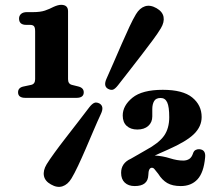

<svg xmlns="http://www.w3.org/2000/svg" viewBox="-20 -738 896 776"><path d="M86 -637.5Q57 -637.5 57 -663Q57 -674.5 65.2 -681.8Q73.5 -689 88.5 -689H113.5Q143 -689 161.5 -695.2Q180 -701.5 197 -710.5Q215 -718.5 227 -718.5Q255 -718.5 255 -692.5V-418Q255 -399 270.5 -395L296.5 -388.5Q318.5 -383 318.5 -365Q318.5 -342.5 289 -342.5H82.5Q53 -342.5 53 -365Q53 -384 75.5 -388.5L106 -395Q122 -398.5 122 -418V-611.5Q122 -627 117.2 -632.2Q112.5 -637.5 101 -637.5ZM457 -393.5Q446 -379.5 437.5 -376Q429 -372.5 416.5 -379Q397 -390 410.5 -420Q424 -450 440 -487Q456 -524 472.2 -561.2Q488.5 -598.5 503.2 -630Q518 -661.5 529.5 -680.5Q544.5 -705.5 565.8 -712.5Q587 -719.5 612.5 -705Q637 -691 641 -669.8Q645 -648.5 630 -623.5Q619 -605 598.5 -577.2Q578 -549.5 553 -517Q528 -484.5 502.8 -452.2Q477.5 -420 457 -393.5ZM341 -304.5Q352 -318.5 361 -322.2Q370 -326 382.5 -319.5Q402 -307.5 388 -278Q374 -248 358.2 -210.8Q342.5 -173.5 326.2 -136Q310 -98.5 295.2 -67.2Q280.5 -36 269 -17Q254 8 232.5 15Q211 22 186 7.5Q161.5 -6 157.5 -27.5Q153.5 -49 168.5 -74Q179.5 -92 200 -120.2Q220.5 -148.5 245.8 -181Q271 -213.5 296 -245.8Q321 -278 341 -304.5ZM469.5 -39.5Q469.5 -79 509 -96.5L569 -131Q622 -159.5 643 -189.2Q664 -219 664 -264.5Q664 -306.5 655.8 -324.2Q647.5 -342 629.5 -342Q610 -342 602.8 -329.2Q595.5 -316.5 595.5 -297V-267.5Q595.5 -243.5 579.2 -229Q563 -214.5 535 -214.5Q508 -214.5 492 -229.2Q476 -244 476 -271Q476 -311 515.2 -343Q554.5 -375 638 -375Q719 -375 757 -344Q795 -313 795 -265Q795 -227 764.5 -196.8Q734 -166.5 660.5 -134L605.5 -109.5Q638 -107.5 667 -98.2Q696 -89 720.5 -89Q734.5 -89 744.8 -95.5Q755 -102 760.5 -119Q763.5 -128 770.5 -131.8Q777.5 -135.5 785 -135Q812.5 -133.5 809 -101.5Q803.5 -40.5 778.2 -13.2Q753 14 710.5 14Q677 14 656 1.8Q635 -10.5 619.5 -35.5Q609.5 -47.5 604.8 -53.8Q600 -60 594 -60Q580 -60 579.5 -30.5Q578 14 524.5 14Q499 14 484.2 0Q469.5 -14 469.5 -39.5Z"/></svg>

Font: Fraunces 9pt Soft
Style: Bold
Weight: 700
Version: Version 1.000;[b76b70a41]